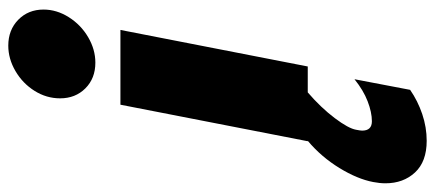

<svg xmlns="http://www.w3.org/2000/svg" viewBox="-400 -438 1025 452"><g transform="rotate(-90 112.0 -212.5)"><path d="M91 -441H267L181 0H120Q84 31 59.5 63.5Q35 96 32 114Q30 124 30 128Q30 151 52 151Q73 151 99 141Q125 131 151 110L126 241Q100 259 69 269.5Q38 280 6 280Q-43 280 -68.5 252.5Q-94 225 -94 183Q-94 169 -91 154Q-84 117 -58 74.5Q-32 32 6 0H5ZM230 -705Q267 -705 291 -681.5Q315 -658 315 -622Q315 -591 297 -562.5Q279 -534 250 -517Q221 -500 190 -500Q153 -500 129.5 -523.5Q106 -547 106 -583Q106 -615 123.5 -643Q141 -671 170 -688Q199 -705 230 -705Z"/></g></svg>

Font: Teachers ExtraBold
Style: Italic
Weight: 800
Designer: Alfredo Marco Pradil & Chank Diesel
Version: Version 0.009